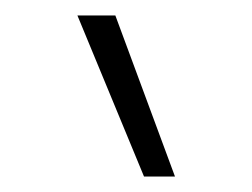

<svg xmlns="http://www.w3.org/2000/svg" viewBox="-20 -107 326 248"><path d="M80 -87 166 121H206L129 -87Z"/></svg>

Font: Sulaf Light
Style: Regular
Weight: 300
Designer: Bandar Raffah (Arabic) and Santiago Orozco (Latin)
Foundry: Caramella and Typemade
Version: Version 1.005;PS 001.005;hotconv 1.0.88;makeotf.lib2.5.64775